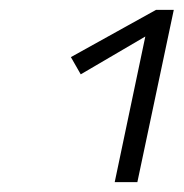

<svg xmlns="http://www.w3.org/2000/svg" viewBox="-20 -776 373 390"><path d="M213 -406 279 -720 313 -724 144 -625 124 -660 297 -756H333L259 -406Z"/></svg>

Font: Ysabeau Infant Light
Style: Italic
Weight: 300
Italic angle: -12°
Designer: Christian Thalmann (Catharsis Fonts)
Version: Version 2.001;gftools[0.9.30]; featfreeze: ss01,ss02,lnum